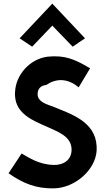

<svg xmlns="http://www.w3.org/2000/svg" viewBox="-20 -1024 590 1057"><path d="M88 -813 157 -767 268 -883 380 -767 448 -813 268 -1004ZM234 -556C285 -591 349 -597 413 -543L476 -648C388 -700 336 -721 242 -712C142 -699 67 -610 63 -519C62 -510 62 -501 63 -493C70 -397 161 -360 237 -327C302 -297 374 -273 374 -200C374 -140 325 -114 275 -116C194 -118 138 -157 99 -179L27 -70C109 -13 180 15 279 13C396 9 505 -90 512 -194V-219C505 -358 364 -398 275 -436C238 -450 190 -461 187 -503C186 -536 206 -554 234 -556Z"/></svg>

Font: Bluebird
Style: Nrw
Weight: 400
Designer: Jasper
Foundry: Cannot Into Space Fonts
Version: Version 0.98